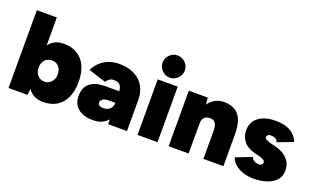

<svg xmlns="http://www.w3.org/2000/svg" viewBox="-80 -1180 2670 1624"><g transform="rotate(20 1255.0 -368.0)"><path d="M45 0V-700H225V-93L216 0ZM359 12Q297 12 256.5 -19Q216 -50 196.5 -109Q177 -168 177 -250Q177 -333 196.5 -391.5Q216 -450 256.5 -481Q297 -512 359 -512Q430 -512 480.5 -481Q531 -450 558 -391.5Q585 -333 585 -250Q585 -168 558 -109Q531 -50 480.5 -19Q430 12 359 12ZM311 -154Q336 -154 355 -166.5Q374 -179 385.5 -200.5Q397 -222 397 -250Q397 -278 386 -299.5Q375 -321 356 -333Q337 -345 312 -345Q287 -345 267 -333Q247 -321 236 -299.5Q225 -278 225 -250Q225 -222 236 -200.5Q247 -179 266.5 -166.5Q286 -154 311 -154Z M942 0 937 -115V-245Q937 -280 933 -308Q929 -336 913 -352Q897 -368 861 -368Q836 -368 820 -356Q804 -344 793 -328L636 -378Q657 -419 688.5 -449Q720 -479 762.5 -495.5Q805 -512 857 -512Q937 -512 994 -483Q1051 -454 1081 -402Q1111 -350 1111 -281V0ZM809 12Q722 12 673.5 -27.5Q625 -67 625 -141Q625 -219 673.5 -256.5Q722 -294 809 -294H956V-191H880Q845 -191 826 -179Q807 -167 807 -145Q807 -130 820 -122Q833 -114 856 -114Q881 -114 899 -123.5Q917 -133 927 -150.5Q937 -168 937 -191H984Q984 -94 938 -41Q892 12 809 12Z M1206 0V-500H1386V0ZM1296 -548Q1256 -548 1226 -578Q1196 -608 1196 -648Q1196 -689 1226 -718.5Q1256 -748 1296 -748Q1337 -748 1366.5 -718.5Q1396 -689 1396 -648Q1396 -608 1366.5 -578Q1337 -548 1296 -548Z M1486 0V-500H1656L1666 -408V0ZM1799 0V-256L1979 -286V0ZM1799 -256Q1799 -285 1792.5 -303.5Q1786 -322 1773.5 -332Q1761 -342 1742 -343Q1704 -345 1685 -326Q1666 -307 1666 -266H1617Q1617 -345 1641 -400Q1665 -455 1706 -483.5Q1747 -512 1799 -512Q1891 -512 1935 -457Q1979 -402 1979 -286Z M2253 12Q2203 12 2160 -2Q2117 -16 2086.5 -41.5Q2056 -67 2044 -103L2187 -159Q2198 -132 2218 -124.5Q2238 -117 2253 -117Q2269 -117 2279 -124Q2289 -131 2289 -144Q2289 -158 2275 -167.5Q2261 -177 2232 -184L2191 -194Q2124 -211 2090 -253Q2056 -295 2056 -351Q2056 -428 2112.5 -470Q2169 -512 2266 -512Q2325 -512 2365.5 -497.5Q2406 -483 2432 -457Q2458 -431 2472 -397L2333 -344Q2326 -364 2309.5 -373Q2293 -382 2269 -382Q2252 -382 2242.5 -374Q2233 -366 2233 -355Q2233 -343 2247.5 -334.5Q2262 -326 2292 -318L2333 -308Q2379 -297 2413 -274.5Q2447 -252 2466 -219Q2485 -186 2485 -143Q2485 -94 2456 -59.5Q2427 -25 2375 -6.5Q2323 12 2253 12Z"/></g></svg>

Font: Figtree Light Black
Style: Regular
Weight: 900
Version: Version 2.000